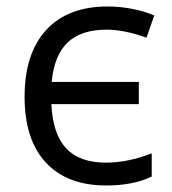

<svg xmlns="http://www.w3.org/2000/svg" viewBox="-20 -565 532 595"><path d="M309.1 9.8Q188 9.8 122.1 -61.3Q56.2 -132.3 56.2 -265.1Q56.2 -399.4 123.3 -472.2Q190.4 -544.9 313 -544.9Q353 -544.9 391.6 -537.1Q430.2 -529.3 458 -517.1L434.1 -448.2Q364.3 -473.1 311 -473.1Q231 -473.1 189.5 -433.3Q147.9 -393.6 140.1 -311H410.2V-242.2H139.2Q143.6 -149.4 185.1 -105.2Q226.6 -61 308.1 -61Q376.5 -61 450.2 -89.8V-18.1Q393.6 9.8 309.1 9.8Z"/></svg>

Font: HunimalSansv1.5
Style: Regular
Weight: 400
Foundry: Ascender Corporation
Version: Version 1.10